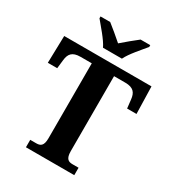

<svg xmlns="http://www.w3.org/2000/svg" viewBox="-216 -1059 1086 1187"><g transform="rotate(30 326.5 -465.5)"><path d="M259 -771H394C415 -816 473 -880 504 -918V-931H435C407 -909 356 -868 326 -841C296 -868 246 -909 218 -931H149V-918C180 -880 238 -816 259 -771ZM154 0H499V-53H457C428 -53 406 -61 406 -118V-653H486C546 -653 564 -626 569 -582L576 -520H643L638 -714H15L10 -520H77L84 -582C89 -626 107 -653 167 -653H247V-118C247 -61 225 -53 196 -53H154Z"/></g></svg>

Font: Noto Serif NP Hmong
Style: Bold
Weight: 700
Designer: Dalton Maag Ltd
Foundry: Dalton Maag Ltd
Version: Version 1.001